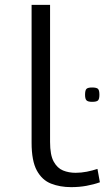

<svg xmlns="http://www.w3.org/2000/svg" viewBox="-20 -760 440 790"><path d="M186 -740V-176Q186 -122 201 -95Q216 -68 239.5 -58.5Q263 -49 291 -49Q314 -49 337 -53.5Q360 -58 381 -65L391 -10Q366 -1 336 4.5Q306 10 273 10Q227 10 190 -4.5Q153 -19 131.5 -58.5Q110 -98 110 -173V-740ZM359 -341Q342 -341 336 -347Q330 -353 330 -370Q330 -388 335.5 -394Q341 -400 359 -400Q378 -400 383.5 -394Q389 -388 389 -370Q389 -353 383.5 -347Q378 -341 359 -341Z"/></svg>

Font: Georama ExtraExtended Light
Style: Regular
Weight: 300
Width: 8
Designer: Jean-Baptiste Levee
Foundry: Production Type
Version: Version 1.000